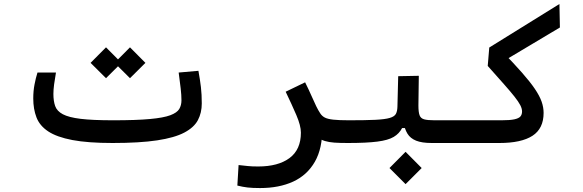

<svg xmlns="http://www.w3.org/2000/svg" viewBox="-20 -725 2970 978"><path d="M553.7 3.4Q427.7 3.4 348.4 -11.7Q269 -26.9 225.6 -55.7Q182.1 -84.5 165.8 -127Q149.4 -169.4 149.4 -223.6Q149.4 -261.2 155.8 -294.4Q162.1 -327.6 170.9 -355.5H265.1Q259.3 -322.8 255.6 -295.2Q252 -267.6 252 -246.6Q252 -210.4 261 -184.8Q270 -159.2 300 -143.1Q330.1 -127 391.1 -119.6Q452.1 -112.3 556.6 -112.3Q673.8 -112.3 743.2 -118.7Q812.5 -125 847.2 -137.9Q881.8 -150.9 893.1 -169.9Q904.3 -189 904.3 -213.9Q904.3 -240.2 900.4 -274.2Q896.5 -308.1 890.1 -355.5L990.7 -364.3Q999 -318.8 1003.4 -281.5Q1007.8 -244.1 1007.8 -198.2Q1007.8 -150.4 988 -113Q968.3 -75.7 918.7 -49.6Q869.1 -23.4 780.3 -10Q691.4 3.4 553.7 3.4ZM642.1 -326.7 563.5 -404.8 642.1 -483.9 720.7 -404.8ZM520 -326.7 441.4 -404.8 520 -483.9 598.6 -404.8Z M1621.6 -75.2Q1623 30.3 1584 98.6Q1544.9 167 1473.4 200Q1401.9 232.9 1304.7 232.9Q1265.6 232.9 1241 230Q1216.3 227.1 1189 220.2L1195.3 115.7Q1223.1 118.7 1242.7 120.8Q1262.2 123 1294.9 123Q1397 123 1454.8 80.1Q1512.7 37.1 1512.7 -49.3Q1512.7 -85 1489.5 -138.9Q1466.3 -192.9 1435.1 -257.8L1534.2 -305.7Q1554.7 -264.2 1567.6 -234.6Q1580.6 -205.1 1590.6 -184.3Q1600.6 -163.6 1611.3 -147.5Q1620.1 -133.8 1634.5 -126.2Q1648.9 -118.7 1677.5 -115.5Q1706.1 -112.3 1757.8 -112.3Q1776.4 -112.3 1785.4 -101.1Q1794.4 -89.8 1794.4 -62Q1794.4 -25.4 1782 -11Q1769.5 3.4 1752 3.4Q1710.9 3.4 1683.1 1.5Q1655.3 -0.5 1634.8 -6.8Q1614.3 -13.2 1595.9 -25.4Q1577.6 -37.6 1556.2 -58.1Z M1752 3.4 1757.8 -112.3Q1842.8 -112.3 1892.1 -114.7Q1941.4 -117.2 1965.3 -124.3Q1989.3 -131.3 1996.6 -145Q2003.9 -158.7 2004.4 -181.6L2008.3 -336.9L2113.3 -338.9L2111.3 -187.5Q2111.3 -153.8 2104.2 -132.6Q2097.2 -111.3 2086.9 -97.9Q2076.7 -84.5 2064.9 -72.8H2028.3Q2013.7 -44.4 1985.4 -27.6Q1957 -10.7 1902.1 -3.7Q1847.2 3.4 1752 3.4ZM2337.9 3.4Q2309.6 3.4 2281.7 3.4Q2253.9 3.4 2227.8 3.4Q2201.7 3.4 2179.2 3.4Q2128.9 3.4 2099.4 -8.5Q2069.8 -20.5 2055.4 -44.2Q2041 -67.9 2035.6 -102.1L2111.3 -187.5Q2111.3 -153.8 2117.2 -137.9Q2123 -122.1 2140.4 -117.2Q2157.7 -112.3 2193.4 -112.3Q2230 -112.3 2264.9 -112.3Q2299.8 -112.3 2343.8 -112.3Q2362.3 -112.3 2371.3 -98.6Q2380.4 -85 2380.4 -62Q2380.4 -25.4 2367.9 -11Q2355.5 3.4 2337.9 3.4ZM2045.9 212.9 1963.9 130.9 2045.9 48.3 2127.9 130.9Z M2337.9 3.4 2343.8 -112.3H2534.7Q2577.6 -112.3 2600.1 -117.2Q2622.6 -122.1 2630.9 -131.8Q2639.2 -141.6 2639.2 -157.2Q2639.2 -171.9 2630.1 -189.5Q2621.1 -207 2600.8 -232.7Q2580.6 -258.3 2547.1 -296.1Q2513.7 -334 2464.4 -389.2L2472.2 -482.9L2829.6 -704.6L2832 -585L2510.3 -393.1L2534.7 -466.8Q2597.2 -402.3 2638.7 -355.2Q2680.2 -308.1 2704.3 -272.5Q2728.5 -236.8 2738.8 -207.5Q2749 -178.2 2749 -149.9Q2749 -70.3 2692.4 -33.4Q2635.7 3.4 2523.9 3.4Z"/></svg>

Font: Cascadia Code Medium
Style: Regular
Weight: 500
Monospace: yes
Designer: Aaron Bell
Foundry: Saja Typeworks
Version: Version 2407.024